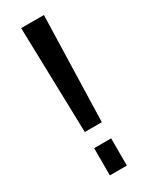

<svg xmlns="http://www.w3.org/2000/svg" viewBox="-186 -741 615 782"><g transform="rotate(-30 121.5 -350.0)"><path d="M175 -700 161 -204H81L68 -700ZM161 -128V0H81V-128Z"/></g></svg>

Font: Pathway Extreme Condensed Medium
Style: Regular
Weight: 500
Width: 3
Version: Version 1.001;gftools[0.9.26]